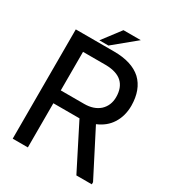

<svg xmlns="http://www.w3.org/2000/svg" viewBox="-204 -1000 1033 1125"><g transform="rotate(30 312.5 -437.5)"><path d="M485.4 0 334 -298.8H157.2V0H54.7V-739.3H313.5Q434.6 -739.3 498 -681.6Q559.6 -623 560.5 -514.6Q560.5 -444.3 526.4 -391.6Q495.1 -342.8 434.6 -317.4L589.8 -14.6V0ZM157.2 -646.5V-385.7H315.4Q379.9 -385.7 418.9 -419.9Q458 -456.1 458 -513.7Q458 -578.1 420.9 -612.3Q385.7 -644.5 314.5 -646.5ZM416 -875H298.8L206.1 -752.9H267.6Z"/></g></svg>

Font: RobotoJAA
Style: Medium
Weight: 500
Version: Version 2.05; 2016-11-05